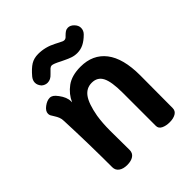

<svg xmlns="http://www.w3.org/2000/svg" viewBox="-195 -830 956 956"><g transform="rotate(-45 283.5 -351.5)"><path d="M512 -269 511 -40Q511 -20 494 -10Q477 0 451 0Q425 0 407 -9Q389 -18 389 -36V-270Q389 -347 372 -380.5Q355 -414 315 -414Q277 -414 254 -382.5Q231 -351 218 -279Q211 -235 211 -179L212 -44Q212 -22 195.5 -10.5Q179 1 151 1Q123 1 106.5 -11Q90 -23 90 -44Q90 -212 83 -376Q83 -392 78 -404Q73 -416 66.5 -426Q60 -436 58 -440Q52 -448 52 -459Q52 -477 73.5 -493Q95 -509 114 -509Q124 -509 133 -503Q142 -497 153 -482Q177 -450 177 -422V-414Q195 -455 232.5 -482.5Q270 -510 332 -510Q418 -510 465 -449.5Q512 -389 512 -269ZM115 -614Q115 -630 127 -645Q154 -677 176 -690.5Q198 -704 228 -704Q277 -704 323 -680Q329 -677 341.5 -670.5Q354 -664 359 -662Q364 -660 369 -660Q379 -660 388 -671Q399 -682 407 -687Q415 -692 425 -692Q442 -692 456.5 -677Q471 -662 471 -645Q471 -626 457 -612Q435 -590 414 -579.5Q393 -569 369 -569Q350 -569 333 -575Q316 -581 302 -588Q288 -595 283 -597Q247 -616 235 -616Q228 -616 221 -610Q214 -604 200 -589Q182 -569 160 -569Q143 -569 129 -581Q115 -597 115 -614Z"/></g></svg>

Font: Mali SemiBold
Style: Regular
Weight: 600
Designer: Kitiyaporn Chalermlarp | Katatrad Aksorn Co.,Ltd.
Foundry: Cadson Demak Co.,Ltd.
Version: Version 1.000; ttfautohint (v1.6)